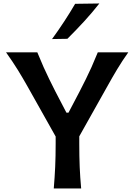

<svg xmlns="http://www.w3.org/2000/svg" viewBox="-20 -1068 770 1088"><path d="M284.7 0Q290 -63.5 292.7 -122.3Q295.4 -181.2 295.4 -253.4V-294.4L134.3 -581.1Q107.9 -627.9 80.8 -671.9Q53.7 -715.8 14.2 -771.5H191.4Q211.4 -722.7 227.1 -687.5Q242.7 -652.3 258.1 -621.3Q273.4 -590.3 292.5 -552.2L356.4 -429.7H368.2L430.7 -548.8Q451.2 -588.4 467 -620.6Q482.9 -652.8 498.8 -688Q514.6 -723.1 534.2 -771.5H707Q672.9 -723.6 644 -675.5Q615.2 -627.4 589.8 -581.5L429.2 -295.4V-253.4Q429.2 -181.2 431.6 -122.3Q434.1 -63.5 439.9 0ZM274.9 -846.7Q347.7 -946.8 405.8 -1046.4L543 -1048.3Q502.9 -997.1 457 -947Q411.1 -897 361.8 -848.1Z"/></svg>

Font: Pinar-DS3-FD SemiBold
Style: Regular
Weight: 600
Designer: Amin Abedi
Version: Version 3.000